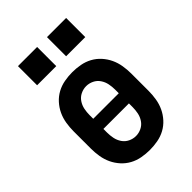

<svg xmlns="http://www.w3.org/2000/svg" viewBox="-218 -832 936 936"><g transform="rotate(-45 250.0 -364.0)"><path d="M250 8Q223 8 195.5 3Q168 -2 144 -15Q120 -28 101.5 -48.5Q83 -69 71.5 -93.5Q60 -118 55.5 -145.5Q51 -173 51 -200V-320Q51 -347 55.5 -374.5Q60 -402 71.5 -426.5Q83 -451 101.5 -471.5Q120 -492 144 -505Q168 -518 195.5 -523Q223 -528 250 -528Q277 -528 304.5 -523Q332 -518 356 -505Q380 -492 398.5 -471.5Q417 -451 428.5 -426.5Q440 -402 444.5 -374.5Q449 -347 449 -320V-200Q449 -173 444.5 -145.5Q440 -118 428.5 -93.5Q417 -69 398.5 -48.5Q380 -28 356 -15Q332 -2 304.5 3Q277 8 250 8ZM338 -295V-320Q338 -340 334 -360Q330 -380 318.5 -397Q307 -414 288.5 -423Q270 -432 250 -432Q230 -432 211.5 -423Q193 -414 181.5 -397Q170 -380 166 -360Q162 -340 162 -320V-295ZM250 -88Q270 -88 288.5 -97Q307 -106 318.5 -123Q330 -140 334 -160Q338 -180 338 -200V-225H162V-200Q162 -180 166 -160Q170 -140 181.5 -123Q193 -106 211.5 -97Q230 -88 250 -88ZM416 -604H284V-736H416ZM216 -604H84V-736H216Z"/></g></svg>

Font: Iosevka SS04
Style: Bold
Weight: 700
Monospace: yes
Designer: Belleve Invis
Foundry: Belleve Invis
Version: Version 19.0.0; ttfautohint (v1.8.4)